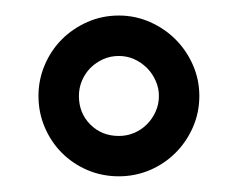

<svg xmlns="http://www.w3.org/2000/svg" viewBox="-20 -703 305 246"><path d="M29.3 -580.1Q29.3 -601.1 37.4 -619.9Q45.4 -638.7 59.3 -652.6Q73.2 -666.5 92 -674.8Q110.8 -683.1 132.3 -683.1Q153.3 -683.1 172.1 -674.8Q190.9 -666.5 204.8 -652.6Q218.8 -638.7 227.1 -619.9Q235.4 -601.1 235.4 -580.1Q235.4 -558.6 227.1 -539.8Q218.8 -521 204.8 -507.1Q190.9 -493.2 172.1 -485.1Q153.3 -477.1 132.3 -477.1Q110.8 -477.1 92 -485.1Q73.2 -493.2 59.3 -507.1Q45.4 -521 37.4 -539.8Q29.3 -558.6 29.3 -580.1ZM81.1 -580.1Q81.1 -558.1 95.7 -543.5Q110.4 -528.8 132.3 -528.8Q142.6 -528.8 151.9 -532.7Q161.1 -536.6 168.2 -543.7Q175.3 -550.8 179.4 -560.1Q183.6 -569.3 183.6 -580.1Q183.6 -590.3 179.4 -599.6Q175.3 -608.9 168.2 -616Q161.1 -623 151.9 -627.2Q142.6 -631.3 132.3 -631.3Q121.6 -631.3 112.3 -627.2Q103 -623 95.9 -616Q88.9 -608.9 85 -599.6Q81.1 -590.3 81.1 -580.1Z"/></svg>

Font: Crushed
Style: Regular
Weight: 400
Width: 3
Designer: Astigmatic (AOETI)
Foundry: Astigmatic (AOETI)
Version: Version 001.000